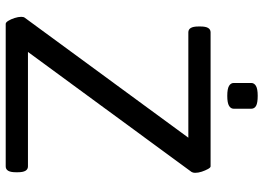

<svg xmlns="http://www.w3.org/2000/svg" viewBox="-142 -758 901 656"><g transform="rotate(90 308.0 -430.5)"><path d="M62 0Q57 0 51.5 -9Q46 -18 42 -30.5Q38 -43 38 -53Q38 -61 41 -65L451 -624H91Q71 -624 71 -658V-666Q71 -700 91 -700H549Q553 -700 558 -691Q563 -682 567 -670Q571 -658 571 -647Q571 -640 568 -635L158 -76H549Q569 -76 569 -42V-34Q569 0 549 0ZM308 -757Q284 -757 274 -763Q264 -769 264 -779V-839Q264 -849 274 -855Q284 -861 308 -861Q332 -861 342 -855.5Q352 -850 352 -839V-779Q352 -769 342 -763Q332 -757 308 -757Z"/></g></svg>

Font: Asap
Style: Regular
Weight: 400
Designer: Pablo Cosgaya
Foundry: Omnibus-Type
Version: Version 3.001